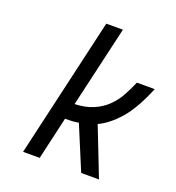

<svg xmlns="http://www.w3.org/2000/svg" viewBox="-130 -819 843 922"><g transform="rotate(20 291.0 -357.5)"><path d="M91 0 256 -715H341L245 -300Q300 -302 339.5 -319Q379 -336 407.5 -363.5Q436 -391 455.5 -426Q475 -461 491 -499H582Q537 -389 486.5 -331Q436 -273 382 -248L479 0H388L295 -223Q278 -220 260.5 -219Q243 -218 226 -218L176 0Z"/></g></svg>

Font: Panefresco 500wt
Style: Italic
Weight: 700
Foundry: Campivisivi & Chank Co
Version: Version 1.000